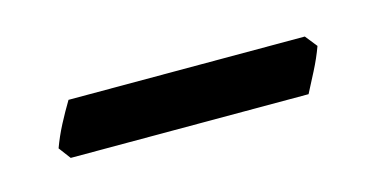

<svg xmlns="http://www.w3.org/2000/svg" viewBox="-26 -340 365 182"><g transform="rotate(-15 156.5 -249.0)"><path d="M283.2 -264.2Q279.3 -253.4 273.4 -241.9Q267.6 -230.5 263.2 -222.2H29.8L21 -233.9Q24.9 -244.6 30.5 -255.4Q36.1 -266.1 42 -275.9H273.9Z"/></g></svg>

Font: Gentium Plus Cyr
Style: Italic
Weight: 400
Italic angle: -8°
Designer: J. Victor Gaultney, Annie Olsen, Iska Routamaa, Becca Hirsbrunner
Foundry: SIL International
Version: Version 5.000